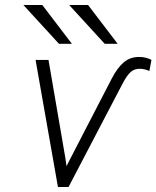

<svg xmlns="http://www.w3.org/2000/svg" viewBox="-20 -752 629 772"><path d="M213 0 123 -511H175L237.5 -147.5Q240 -132.5 243 -115.5Q246 -98.5 247.5 -84Q254.5 -98.5 263.5 -115.5Q272.5 -132.5 280 -147.5L429 -435.5Q452.5 -480.5 478 -501.8Q503.5 -523 539.5 -523Q553.5 -523 566.5 -519.8Q579.5 -516.5 589 -511L580.5 -466.5Q570.5 -471 560.8 -473.2Q551 -475.5 541.5 -475.5Q520.5 -475.5 505.8 -462.8Q491 -450 474 -418L255.5 0ZM217 -576 74 -732H150L269 -576ZM401 -576 258 -732H334L453 -576Z"/></svg>

Font: Overpass ExtraLight
Style: Italic
Weight: 250
Italic angle: -10°
Designer: Delve Withrington, Dave Bailey, Thomas Jockin
Foundry: Delve Fonts LLC
Version: Version 4.000